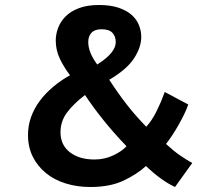

<svg xmlns="http://www.w3.org/2000/svg" viewBox="-20 -734 854 768"><path d="M92 -194Q92 -232 104.5 -266.5Q117 -301 139.5 -331Q162 -361 193 -387Q224 -413 260 -433Q235 -466 219 -500Q203 -534 203 -572Q203 -597 212.5 -622.5Q222 -648 242.5 -668.5Q263 -689 296 -701.5Q329 -714 376 -714Q422 -714 454.5 -703Q487 -692 507 -674Q527 -656 536 -633Q545 -610 545 -586Q545 -545 516 -500.5Q487 -456 417 -415Q452 -361 487 -316Q522 -271 565 -227Q588 -252 606.5 -289.5Q625 -327 639 -366L733 -316Q727 -298 716.5 -276.5Q706 -255 693.5 -233Q681 -211 668 -191.5Q655 -172 644 -158Q676 -129 700 -112.5Q724 -96 749 -82L680 14Q652 1 622.5 -20.5Q593 -42 564 -70Q528 -37 474 -11.5Q420 14 341 14Q289 14 243.5 0Q198 -14 164.5 -41Q131 -68 111.5 -106.5Q92 -145 92 -194ZM486 -149Q435 -202 393 -254.5Q351 -307 320 -354Q272 -317 247 -282.5Q222 -248 222 -205Q222 -154 259.5 -125Q297 -96 358 -96Q398 -96 433 -112.5Q468 -129 486 -149ZM333 -566Q333 -524 369 -476Q408 -501 425.5 -523Q443 -545 443 -565Q443 -589 429.5 -603Q416 -617 386 -617Q359 -617 346 -603Q333 -589 333 -566Z"/></svg>

Font: PT Sans
Style: Bold
Weight: 700
Version: Version 2.003W OFL; ttfautohint (v1.6)